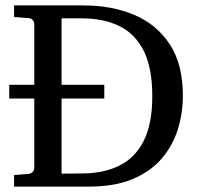

<svg xmlns="http://www.w3.org/2000/svg" viewBox="-20 -691 736 711"><path d="M14.2 -326.2V-377H366.2V-326.2ZM657.2 -336.9Q657.2 -271.5 638.2 -210.9Q619.1 -150.4 577.9 -102.8Q536.6 -55.2 470.5 -27.6Q404.3 0 310.1 0H32.2V-43L85 -46.9Q95.7 -47.9 101.3 -54.7Q106.9 -61.5 106.9 -68.8V-602.1Q106.9 -609.4 101.3 -616.5Q95.7 -623.5 85 -624L32.2 -627.9V-670.9H290Q395 -670.9 478 -635.5Q561 -600.1 609.1 -526.4Q657.2 -452.6 657.2 -336.9ZM543.9 -335Q543.9 -439.9 512 -503.2Q480 -566.4 421.6 -594.7Q363.3 -623 284.2 -623H208V-47.9L289.1 -48.8Q366.2 -49.8 423.3 -78.4Q480.5 -106.9 512.2 -169.4Q543.9 -231.9 543.9 -335Z"/></svg>

Font: Eeyek
Style: Regular
Weight: 400
Designer: Pravabati Chingangbam and Tabish
Foundry: SIL International
Version: Version 2.000